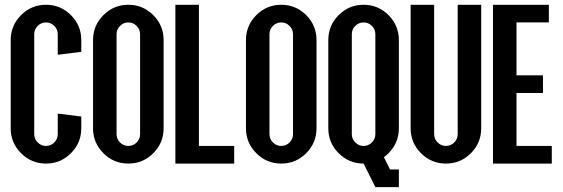

<svg xmlns="http://www.w3.org/2000/svg" viewBox="-20 -679 2335 797"><path d="M170.9 -73.2Q190.9 -73.2 205.3 -87.6Q219.7 -102.1 219.7 -122.1V-207.5L317.4 -195.3V-146.5Q317.4 -85.9 274.4 -43Q231.4 0 170.9 0Q110.4 0 67.4 -43Q24.4 -85.9 24.4 -146.5V-512.7Q24.4 -573.2 67.4 -616.2Q110.4 -659.2 170.9 -659.2Q231.4 -659.2 274.4 -616.2Q317.4 -573.2 317.4 -512.7V-463.9L219.7 -451.7V-537.1Q219.7 -557.1 205.3 -571.5Q190.9 -585.9 170.9 -585.9Q150.9 -585.9 136.5 -571.5Q122.1 -557.1 122.1 -537.1V-122.1Q122.1 -102.1 136.5 -87.6Q150.9 -73.2 170.9 -73.2Z M512.7 -659.2Q573.2 -659.2 616.2 -616.2Q659.2 -573.2 659.2 -512.7V-146.5Q659.2 -85.9 616.2 -43Q573.2 0 512.7 0Q452.1 0 409.2 -43Q366.2 -85.9 366.2 -146.5V-512.7Q366.2 -573.2 409.2 -616.2Q452.1 -659.2 512.7 -659.2ZM561.5 -537.1Q561.5 -557.1 547.1 -571.5Q532.7 -585.9 512.7 -585.9Q492.7 -585.9 478.3 -571.5Q463.9 -557.1 463.9 -537.1V-122.1Q463.9 -102.1 478.3 -87.6Q492.7 -73.2 512.7 -73.2Q532.7 -73.2 547.1 -87.6Q561.5 -102.1 561.5 -122.1Z M805.7 -73.2H952.1V0H708V-659.2H805.7Z M1147.5 -659.2Q1208 -659.2 1251 -616.2Q1293.9 -573.2 1293.9 -512.7V-146.5Q1293.9 -85.9 1251 -43Q1208 0 1147.5 0Q1086.9 0 1043.9 -43Q1001 -85.9 1001 -146.5V-512.7Q1001 -573.2 1043.9 -616.2Q1086.9 -659.2 1147.5 -659.2ZM1196.3 -537.1Q1196.3 -557.1 1181.9 -571.5Q1167.5 -585.9 1147.5 -585.9Q1127.4 -585.9 1113 -571.5Q1098.6 -557.1 1098.6 -537.1V-122.1Q1098.6 -102.1 1113 -87.6Q1127.4 -73.2 1147.5 -73.2Q1167.5 -73.2 1181.9 -87.6Q1196.3 -102.1 1196.3 -122.1Z M1538.1 97.7 1489.3 0Q1428.7 0 1385.7 -43Q1342.8 -85.9 1342.8 -146.5V-512.7Q1342.8 -573.2 1385.7 -616.2Q1428.7 -659.2 1489.3 -659.2Q1549.8 -659.2 1592.8 -616.2Q1635.7 -573.2 1635.7 -512.7V-146.5Q1635.7 -85.9 1592.8 -43Q1583.5 -33.7 1573.7 -26.4L1599.1 24.4H1635.7V97.7ZM1538.1 -537.1Q1538.1 -557.1 1523.7 -571.5Q1509.3 -585.9 1489.3 -585.9Q1469.2 -585.9 1454.8 -571.5Q1440.4 -557.1 1440.4 -537.1V-122.1Q1440.4 -102.1 1454.8 -87.6Q1469.2 -73.2 1489.3 -73.2Q1509.3 -73.2 1523.7 -87.6Q1538.1 -102.1 1538.1 -122.1Z M1782.2 -122.1Q1782.2 -102.1 1796.6 -87.6Q1811 -73.2 1831.1 -73.2Q1851.1 -73.2 1865.5 -87.6Q1879.9 -102.1 1879.9 -122.1V-659.2H1977.5V-146.5Q1977.5 -85.9 1934.6 -43Q1891.6 0 1831.1 0Q1770.5 0 1727.5 -43Q1684.6 -85.9 1684.6 -146.5V-659.2H1782.2Z M2124 -73.2H2270.5V0H2026.4V-659.2H2258.3V-585.9H2124V-366.2H2233.9V-293H2124Z"/></svg>

Font: Alegre Sans
Style: Regular
Weight: 400
Width: 3
Designer: GrandChaos9000
Version: Version 1.2.6 - August 1, 2014